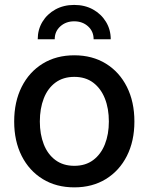

<svg xmlns="http://www.w3.org/2000/svg" viewBox="-20 -769 619 800"><path d="M289.6 11.7Q214.4 11.7 158 -22.9Q101.6 -57.6 70.3 -119.4Q39.1 -181.2 39.1 -262.7Q39.1 -344.7 70.3 -407Q101.6 -469.2 158 -503.9Q214.4 -538.6 289.6 -538.6Q364.7 -538.6 421.1 -503.9Q477.5 -469.2 508.8 -407Q540 -344.7 540 -262.7Q540 -181.2 508.8 -119.4Q477.5 -57.6 421.1 -22.9Q364.7 11.7 289.6 11.7ZM289.6 -78.1Q336.4 -78.1 368.4 -102.1Q400.4 -126 417 -167.7Q433.6 -209.5 433.6 -262.7Q433.6 -316.9 417 -358.6Q400.4 -400.4 368.4 -424.6Q336.4 -448.7 289.6 -448.7Q243.2 -448.7 210.9 -424.8Q178.7 -400.9 162.4 -358.9Q146 -316.9 146 -262.7Q146 -209.5 162.4 -167.7Q178.7 -126 210.9 -102.1Q243.2 -78.1 289.6 -78.1ZM289.1 -748.5Q333.5 -748.5 367.7 -729.5Q401.9 -710.4 421.6 -678Q441.4 -645.5 441.4 -605.5H370.1Q370.1 -638.2 346.9 -659.2Q323.7 -680.2 289.1 -680.2Q254.9 -680.2 231.4 -659.2Q208 -638.2 208 -605.5H137.2Q137.2 -645.5 156.7 -678Q176.3 -710.4 210.7 -729.5Q245.1 -748.5 289.1 -748.5Z"/></svg>

Font: Inter 24pt Medium
Style: Regular
Weight: 500
Designer: Rasmus Andersson
Foundry: rsms
Version: Version 4.001;git-66647c0bb